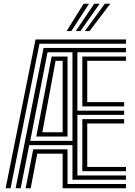

<svg xmlns="http://www.w3.org/2000/svg" viewBox="-20 -1012 725 1032"><path d="M10.2 0 171 -800H657.2V-777H192.2L36.8 0ZM64 0 214.2 -754.2H657.2V-731.2H396V-417.2H647.2V-394.5H396V-68.8H657.2V-45.8H369.5V-232H137.2L91.2 0ZM142.5 -255H369.5V-731.2H235.5ZM175 -278 257.5 -708.2H343V-278ZM422.5 -440.2V-708.2H657.2V-685.2H449V-463.2H647.2V-440.2ZM207.5 -301H316.8V-685.2H278.8ZM422.5 -91.8V-371.5H647.2V-348.5H449V-114.8H657.2V-91.8ZM117.8 0 158.5 -209.2H343V-23H657.2V0H316.8V-186.2H180.5L145 0ZM338.2 -845 429.5 -992H458.8L363.5 -845ZM436 -845 543.5 -992H572.8L461.2 -845ZM387.2 -845 486.5 -992H515.8L412.2 -845Z"/></svg>

Font: Big Shoulders Inline Text ExtraBold
Style: Regular
Weight: 800
Designer: Patric King
Foundry: XO Type Co
Version: Version 1.000